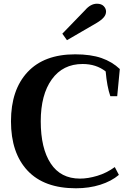

<svg xmlns="http://www.w3.org/2000/svg" viewBox="-20 -1002 704 1032"><path d="M315 -821 437 -947Q467 -982 501 -982Q525 -982 537.5 -969Q550 -956 550 -940Q550 -923 537.5 -908.5Q525 -894 500 -879L340 -786ZM39 -350Q39 -519 128 -614.5Q217 -710 384 -710Q468 -710 525.5 -690Q583 -670 624 -631L610 -485H573Q555 -537 548 -618Q497 -658 424 -658Q318 -658 258.5 -575.5Q199 -493 199 -350Q199 -205 252.5 -123.5Q306 -42 410 -42Q453 -42 503 -57Q553 -72 597 -104L619 -62Q579 -28 519 -9Q459 10 388 10Q217 10 128 -85Q39 -180 39 -350Z"/></svg>

Font: Trirong Bold
Style: Regular
Weight: 700
Designer: Katatrad Team
Foundry: CadsonDemak
Version: Version 1.000